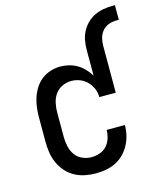

<svg xmlns="http://www.w3.org/2000/svg" viewBox="-112 -825 767 915"><g transform="rotate(-15 271.0 -367.5)"><path d="M247 8Q220 8 193.5 2.5Q167 -3 143.5 -16Q120 -29 102 -49.5Q84 -70 73 -95Q62 -120 58 -146.5Q54 -173 54 -200V-320Q54 -345 57 -369.5Q60 -394 68 -417.5Q76 -441 89.5 -462Q103 -483 122.5 -498Q142 -513 166 -520.5Q190 -528 215 -528Q236 -528 257.5 -522.5Q279 -517 297.5 -506Q316 -495 331 -479Q346 -463 357 -445V-570Q357 -594 361 -617Q365 -640 375.5 -660.5Q386 -681 403 -698Q420 -715 441 -725Q462 -735 485 -739Q508 -743 532 -743H542V-671H532Q512 -671 493 -664.5Q474 -658 461 -643Q448 -628 443 -609Q438 -590 438 -570V-339H357Q357 -361 348.5 -381Q340 -401 325 -416.5Q310 -432 289.5 -440Q269 -448 247 -448Q224 -448 202.5 -438Q181 -428 167.5 -409Q154 -390 149 -366.5Q144 -343 144 -320V-200Q144 -177 149 -153.5Q154 -130 167 -111Q180 -92 202 -82Q224 -72 247 -72Q268 -72 288.5 -79Q309 -86 323 -101.5Q337 -117 343.5 -137.5Q350 -158 350 -178V-179H440V-178Q440 -152 434 -127.5Q428 -103 416 -81Q404 -59 386 -41Q368 -23 345.5 -12Q323 -1 298 3.5Q273 8 247 8Z"/></g></svg>

Font: Iosevka Term Medium
Style: Regular
Weight: 500
Monospace: yes
Designer: Belleve Invis
Foundry: Belleve Invis
Version: Version 26.3.1